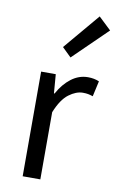

<svg xmlns="http://www.w3.org/2000/svg" viewBox="-88 -829 536 878"><g transform="rotate(10 180.0 -390.5)"><path d="M82 0V-486H150L157 -398H160Q185 -444 220.5 -471Q256 -498 298 -498Q327 -498 350 -488L334 -416Q322 -420 312 -422Q302 -424 287 -424Q256 -424 222.5 -399Q189 -374 164 -312V0ZM203 -573 161 -614 302 -781 360 -726Z"/></g></svg>

Font: Processing Sans Pro
Style: Regular
Weight: 400
Designer: Paul D. Hunt
Foundry: Adobe Systems Incorporated
Version: Version 2.020;PS 2.000;hotconv 1.0.86;makeotf.lib2.5.63406